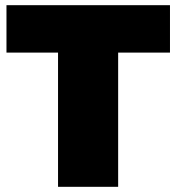

<svg xmlns="http://www.w3.org/2000/svg" viewBox="-20 -721 681 741"><path d="M5 -701V-518H204V0H436V-518H636V-701Z"/></svg>

Font: Montserrat-Arabic Black
Style: Regular
Weight: 900
Designer: Mohamed Gaber
Foundry: Kief Type Foundry
Version: Version 5.008;PS 005.008;hotconv 1.0.88;makeotf.lib2.5.64775